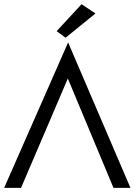

<svg xmlns="http://www.w3.org/2000/svg" viewBox="-20 -902 646 922"><path d="M307.1 -698.2 606.4 0H524.9L305.7 -524.9L81.1 0H0ZM294.9 -720.7 252 -752.4 371.6 -881.8 438.5 -837.4Z"/></svg>

Font: NMS Futura Pro Book
Style: Regular
Weight: 400
Designer: Blend3rman
Version: Version 0.1